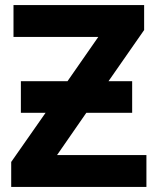

<svg xmlns="http://www.w3.org/2000/svg" viewBox="-20 -734 619 754"><path d="M62 -415H245L366 -589H33V-714H546V-616L406 -415H499V-291H319L204 -125H555V0H24V-98L159 -291H62Z"/></svg>

Font: RS Noto Sans
Style: Bold
Weight: 700
Designer: Monotype Design Team
Foundry: Monotype Imaging Inc.
Version: Version 3.10